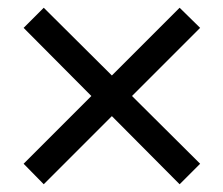

<svg xmlns="http://www.w3.org/2000/svg" viewBox="-20 -574 577 496"><path d="M444 -98 269 -274 93 -98 41 -151 216 -326 41 -502 93 -554 269 -379 444 -554 497 -502 321 -326 497 -151Z"/></svg>

Font: Source Serif Pro SemiBold
Style: Regular
Weight: 600
Designer: Frank Grießhammer
Foundry: Adobe Systems Incorporated
Version: Version 3.001;hotconv 1.0.111;makeotfexe 2.5.65597